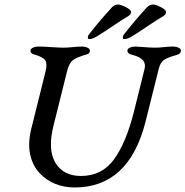

<svg xmlns="http://www.w3.org/2000/svg" viewBox="-20 -810 821 850"><path d="M375 -637Q369 -637 369 -643Q369 -652 374 -658Q426 -724 475 -777Q487 -790 502 -790Q514 -790 537 -778.5Q560 -767 560 -757Q560 -746 547 -738Q524 -725 474.5 -691.5Q425 -658 404 -646Q388 -637 375 -637ZM530 -637Q524 -637 524 -643Q524 -652 529 -658Q581 -724 630 -777Q642 -790 657 -790Q669 -790 692 -778.5Q715 -767 715 -757Q715 -746 702 -738Q679 -725 629.5 -691.5Q580 -658 559 -646Q543 -637 530 -637ZM566 -567Q544 -572 544 -586Q544 -594 555 -599Q566 -604 579 -604Q586 -604 616 -601.5Q646 -599 666 -599Q684 -599 706.5 -601.5Q729 -604 746 -604Q759 -604 770 -599Q781 -594 781 -586Q781 -572 763 -567Q723 -556 706.5 -545Q690 -534 683 -506L624 -270Q550 20 310 20Q264 20 223.5 3.5Q183 -13 153.5 -45.5Q124 -78 113.5 -126.5Q103 -175 118 -238L182 -495Q190 -528 180 -543Q170 -558 131 -569Q115 -573 115 -586Q115 -594 126 -599Q137 -604 150 -604Q170 -604 206.5 -601.5Q243 -599 261 -599Q279 -599 302.5 -601.5Q326 -604 343 -604Q356 -604 367 -599Q378 -594 378 -586Q378 -572 363 -569Q318 -556 302 -543Q286 -530 277 -495L217 -254Q190 -147 225.5 -89Q261 -31 338 -31Q432 -31 485.5 -105.5Q539 -180 573 -316L620 -505Q632 -551 566 -567Z"/></svg>

Font: EB Garamond 08
Style: Italic
Weight: 400
Italic angle: -14°
Version: Version 0.016